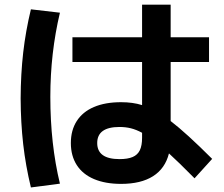

<svg xmlns="http://www.w3.org/2000/svg" viewBox="-20 -784 978 840"><path d="M290 -158.2Q290 -214.4 315.9 -254.6Q341.8 -294.9 391.1 -315.9Q440.4 -336.9 509.8 -336.9Q561 -336.9 601.6 -324.2V-512.7H296.9V-621.1H601.6V-763.7H726.6V-621.1H894.5V-512.7H726.6V-254.4Q794.4 -202.6 908.2 -88.9L831.1 -3.9Q759.8 -76.2 719.2 -112.8Q702.6 -46.9 649.7 -13.2Q596.7 20.5 509.8 20.5Q440.9 20.5 391.4 -0.5Q341.8 -21.5 315.9 -61.8Q290 -102.1 290 -158.2ZM70.3 -353.5Q70.8 -460 81.5 -554.2Q92.3 -648.4 115.2 -743.2L242.2 -728.5Q200.2 -551.8 200.2 -360.4Q200.2 -153.8 242.2 19.5L115.2 36.1Q92.3 -58.6 81.5 -152.8Q70.8 -247.1 70.3 -353.5ZM502.9 -87.9Q539.1 -87.9 560.5 -97.2Q582 -106.4 591.8 -126.7Q601.6 -147 601.6 -181.6V-203.1Q576.2 -216.8 552.7 -222.7Q529.3 -228.5 502.9 -228.5Q405.3 -228.5 405.3 -158.2Q405.3 -87.9 502.9 -87.9Z"/></svg>

Font: Pretendard JP
Style: Bold
Weight: 700
Designer: Base glyphs from Inter by Rasmus Andersson; Hangeul glyphs from Noto Sans CJK(Source Han Sans) by Jang Soo-young and Kan
Foundry: Kil Hyung-jin
Version: Version 1.309